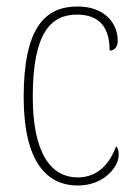

<svg xmlns="http://www.w3.org/2000/svg" viewBox="-20 -562 417 592"><path d="M220 10C301 10 346 -48 346 -84C346 -98 344 -105 338 -111C321 -64 286 -15 220 -15C136 -15 81 -91 81 -264C81 -459 136 -517 217 -517C289 -517 318 -475 318 -406C331 -406 343 -415 343 -436C343 -494 299 -542 219 -542C120 -542 53 -478 53 -263C53 -62 125 10 220 10Z"/></svg>

Font: Noto Serif Bengali Condensed Thin
Style: Regular
Weight: 100
Width: 3
Designer: Juan Bruce, Universal Thirst, Indian Type Foundry and the Monotype Design Team.
Foundry: Monotype Imaging Inc.
Version: Version 2.003